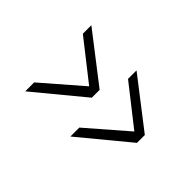

<svg xmlns="http://www.w3.org/2000/svg" viewBox="-63 -559 622 622"><g transform="rotate(45 248.5 -247.5)"><path d="M75 -137 210 -254 75 -360V-399L242 -270V-234L75 -96ZM282 -137 417 -254 282 -360V-399L449 -270V-234L282 -96Z"/></g></svg>

Font: Cairo ExtraLight
Style: Regular
Weight: 275
Designer: Mohamed Gaber, Accademia di Belle Arti di Urbino and others
Foundry: Kief Type Foundry, Accademia di Belle Arti di Urbino and others
Version: Version 3.011